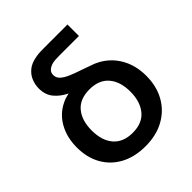

<svg xmlns="http://www.w3.org/2000/svg" viewBox="-204 -869 1018 1018"><g transform="rotate(-45 305.0 -360.0)"><path d="M302.5 14.5Q222.5 14.5 163.5 -17Q104.5 -48.5 72.2 -105.5Q40 -162.5 40 -238.5Q40 -313 71.5 -370.2Q103 -427.5 162.5 -456Q185.5 -467 212.5 -472Q211.5 -472.5 210 -473Q170 -492.5 144.2 -523.8Q118.5 -555 118.5 -603Q118.5 -629.5 129 -656.8Q139.5 -684 164.5 -704.5Q189.5 -725 233 -731.5Q247 -734 261 -734.5Q275 -735 295.5 -735H466V-649H319Q303 -649 290 -648.2Q277 -647.5 266 -644.5Q247.5 -639.5 235.2 -628.5Q223 -617.5 223 -598.5Q223 -578 239 -563.2Q255 -548.5 282.2 -536.8Q309.5 -525 344.5 -513.5Q369.5 -505 396.5 -495Q422.5 -487 445 -474.5Q504.5 -441 537 -382.2Q569.5 -323.5 569.5 -247Q569.5 -170 536.8 -111Q504 -52 444 -18.8Q384 14.5 302.5 14.5ZM305 -84Q377.5 -84 414 -128.8Q450.5 -173.5 450.5 -247.5Q450.5 -322.5 413.5 -366Q376.5 -409.5 305 -409.5Q232.5 -409.5 196 -365.5Q159.5 -321.5 159.5 -247Q159.5 -170.5 197 -127.2Q234.5 -84 305 -84Z"/></g></svg>

Font: Cns Manrope SemBd
Style: Regular
Weight: 600
Designer: Mikhail Sharanda
Foundry: Mikhail Sharanda
Version: Version 4.504